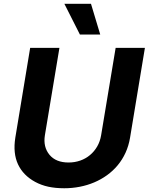

<svg xmlns="http://www.w3.org/2000/svg" viewBox="-20 -979 781 1009"><path d="M60.4 -255 138.5 -727.3H292.3L215.9 -268.1Q206 -207 240.1 -165.5Q273.8 -125 340.2 -125Q372.9 -125 401.6 -135.1Q430.4 -145.2 452.9 -164.1Q475.5 -182.9 490.8 -209.3Q506 -235.8 511.4 -268.1L587.7 -727.3H741.5L663.4 -255Q656.2 -212.4 639.6 -176.1Q622.9 -139.9 598.4 -110.4Q573.9 -81 542.6 -58.4Q511.4 -35.9 475.3 -20.6Q439.3 -5.3 399.3 2.5Q359.4 10.3 317.5 10.3Q271.3 10.3 234.2 2.3Q197.1 -5.7 164.8 -23.1Q101.6 -57.5 74.6 -115.6Q47.6 -173.7 60.4 -255ZM458.1 -959.2 506.7 -797.6H399.9L318.2 -959.2Z"/></svg>

Font: Inter P
Style: Bold Italic
Weight: 700
Italic angle: 9.39999°
Designer: Rasmus Andersson
Foundry: rsms
Version: Version 3.018;git-588b23468